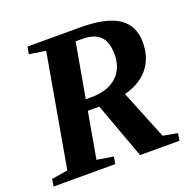

<svg xmlns="http://www.w3.org/2000/svg" viewBox="-119 -775 903 895"><g transform="rotate(-20 333.0 -327.5)"><path d="M269.5 -277.3 229 -48.8 310.5 -35.6 304.7 0H-1.5L4.4 -35.6L84.5 -48.8L182.6 -606.4L101.1 -619.1L107.4 -654.8H368.7Q496.6 -654.8 558.1 -614.3Q619.6 -573.7 619.6 -489.7Q619.6 -413.6 578.4 -362.8Q537.1 -312 459 -291L557.1 -48.8L628.9 -35.6L623 0H427.7L326.2 -277.3ZM305.7 -331.1Q385.7 -331.1 431.2 -370.8Q476.6 -410.6 476.6 -481.9Q476.6 -545.4 447 -573.2Q417.5 -601.1 360.4 -601.1H326.7L278.8 -331.1Z"/></g></svg>

Font: Liberation Serif
Style: Bold Italic
Weight: 700
Italic angle: -16.333°
Designer: Steve Matteson
Foundry: Ascender Corporation
Version: Version 2.1.5